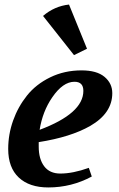

<svg xmlns="http://www.w3.org/2000/svg" viewBox="-20 -816 521 843"><path d="M16 -162Q16 -226 37.5 -286.5Q59 -347 98.5 -396.5Q138 -446 200.5 -476.5Q263 -507 338 -507Q405 -507 439 -478.5Q473 -450 473 -407Q473 -319 376 -263Q290 -214 150 -192V-172Q150 -118 174 -86Q198 -54 245 -54Q300 -54 370 -79L383 -41Q294 7 192 7Q109 7 62.5 -36.5Q16 -80 16 -162ZM346 -417Q346 -457 307 -457Q256 -457 209 -388Q167 -327 154 -246Q346 -318 346 -417ZM169 -746Q219 -789 283 -796L362 -602L305 -574Z"/></svg>

Font: Volkhov
Style: Bold Italic
Weight: 700
Designer: Cyreal (www.cyreal.org)
Foundry: Cyreal (www.cyreal.org)
Version: Version 1.001